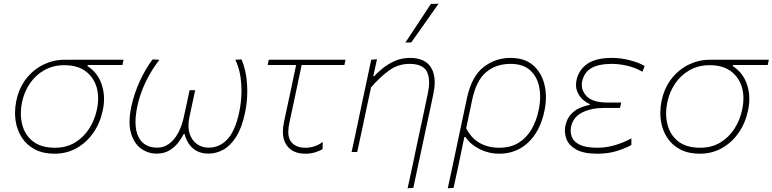

<svg xmlns="http://www.w3.org/2000/svg" viewBox="-20 -814 4136 1028"><path d="M272 9Q210.5 9 166.5 -14.2Q122.5 -37.5 96.8 -77.5Q71 -117.5 63.5 -168Q60.5 -188.5 60.5 -209.5Q60.5 -240.5 67 -273Q81.5 -343 120.2 -392.5Q159 -442 212.5 -468Q266 -494 324.5 -494H641.5L635.5 -466H449.5L448.5 -460Q503.5 -425 525 -360.5Q537 -324 537 -284Q537 -254 530 -222Q515.5 -154 479 -102Q442.5 -50 389.5 -20.5Q336.5 9 272 9ZM274 -23Q335 -23 381 -50.5Q427 -78 457 -124.5Q487 -171 499 -228Q505.5 -258.5 505.5 -287Q505.5 -318 497.5 -346.5Q481.5 -400.5 438 -432.8Q394.5 -465 325 -465Q264.5 -465 217.5 -438.5Q170.5 -412 140 -367Q109.5 -322 98 -267Q91.5 -236 91.5 -207Q91.5 -175.5 99 -147Q113 -91 156.5 -57Q200 -23 274 -23Z M818 8.5Q772.5 8.5 734.8 -18.8Q697 -46 681 -102.5Q673.5 -128.5 673.5 -161Q673.5 -199.5 684 -247.5Q698.5 -313 728 -378.2Q757.5 -443.5 797 -496L833.5 -494Q790 -438 759.2 -373.5Q728.5 -309 714.5 -241.5Q705.5 -196.5 705.5 -160.5Q705.5 -111 722.5 -79Q751.5 -23.5 822 -23.5Q873 -23.5 910.8 -68.2Q948.5 -113 965 -191.5Q973.5 -231.5 981 -265L995 -331H1025Q1018 -297.5 1010.5 -263.5Q1003 -229 994.5 -188.5Q989 -163.5 989 -141.5Q989 -119 995 -100Q1006.5 -63 1033.8 -43.2Q1061 -23.5 1097 -23.5Q1156.5 -23.5 1198.2 -69Q1240 -114.5 1261 -214.5Q1273 -271 1273 -329.5Q1273 -345 1272 -360.5Q1268 -435 1240 -494L1273 -496Q1299 -436.5 1303 -359Q1304 -343 1304 -327Q1304 -266 1291.5 -208.5Q1274 -127 1243.2 -79.5Q1212.5 -32 1174.5 -11.8Q1136.5 8.5 1097 8.5Q1055.5 8.5 1028.5 -8.5Q1001.5 -25.5 987.2 -50Q973 -74.5 968.5 -96.5H963.5Q952.5 -74.5 933.8 -50Q915 -25.5 886.8 -8.5Q858.5 8.5 818 8.5Z M1614.5 9Q1546.5 9 1515 -36Q1494.5 -65 1494.5 -109Q1494.5 -133 1500.5 -161Q1521 -256.5 1538 -336Q1554.5 -415 1565.5 -466H1413L1419 -494H1830L1824 -466H1595Q1578.5 -388.5 1562.5 -311.5Q1546 -234.5 1529.5 -157Q1523.5 -129.5 1523.5 -107.5Q1523.5 -73 1539 -54Q1564 -23 1615.5 -23Q1666 -23 1708 -54L1707 -16Q1694.5 -7 1669.2 1Q1644 9 1614.5 9Z M2162.5 194Q2173 144.5 2187.5 78.5Q2201.5 12 2217 -62Q2230 -123.5 2244 -187.5Q2257.5 -251.5 2270.5 -313Q2277.5 -346 2277.5 -372.5Q2277.5 -408 2265 -431.5Q2243 -472 2172.5 -472Q2110.5 -472 2061 -435.2Q2011.5 -398.5 1966.5 -346L1940 -222Q1927 -160.5 1916 -108.5Q1904.5 -56.5 1892.5 0H1862.5Q1874.5 -56.5 1886 -109Q1897 -161 1909.5 -221L1920 -271Q1929.5 -315.5 1942 -373.5Q1954 -431 1967.5 -494L1998.5 -497L1978.5 -406H1983.5Q2000 -424.5 2028 -447.5Q2056 -470.5 2093.2 -487.2Q2130.5 -504 2174.5 -504Q2255.5 -504 2287.5 -453Q2307.5 -421 2307.5 -373.5Q2307.5 -344.5 2300 -310Q2289 -257.5 2279.8 -214Q2270.5 -170.5 2263.5 -139L2245 -52Q2232.5 7.5 2219.2 69Q2206 130.5 2193 192ZM2150.5 -586Q2185.5 -639 2219.5 -690.5Q2253.5 -742 2287 -793L2328 -794Q2291.5 -742 2255.2 -690.5Q2219 -639 2182 -587Z M2377.5 194Q2389.5 137.5 2401 84.5Q2412.5 31.5 2425 -28.5L2479.5 -286Q2504.5 -404 2568 -454Q2631.5 -504 2713.5 -504Q2789.5 -504 2835 -464Q2880.5 -424 2895.5 -359.5Q2903 -327.5 2903 -293.5Q2903 -258 2895 -220Q2872.5 -112 2808.5 -51.5Q2744.5 9 2653 9Q2597.5 9 2549 -15Q2500.5 -39 2472 -80H2466L2455.5 -28.5Q2443 31 2432 83.5Q2420.5 135.5 2408.5 192ZM2653 -23Q2713.5 -23 2756.2 -49.2Q2799 -75.5 2825.5 -121Q2852 -166.5 2864 -224Q2872 -262 2872 -296Q2872 -323 2867 -348Q2856 -404 2818.2 -438Q2780.5 -472 2713.5 -472Q2635 -472 2582.2 -427Q2529.5 -382 2508 -279.5L2476 -127Q2504.5 -72.5 2549.5 -47.8Q2594.5 -23 2653 -23Z M3178.5 9Q3103.5 9 3063.8 -14.2Q3024 -37.5 3012 -72Q3004.5 -94 3004.5 -115Q3004.5 -127.5 3007 -140Q3015.5 -179 3036.8 -202Q3058 -225 3085 -236.5Q3112 -248 3137 -252L3138 -257Q3119.5 -264 3100.2 -281.2Q3081 -298.5 3070.5 -325Q3064 -341 3064 -359.5Q3064 -372 3067 -386Q3078.5 -439.5 3124 -471.8Q3169.5 -504 3256 -504Q3306.5 -504 3356 -490.5Q3405.5 -477 3431.5 -460.5L3419.5 -430Q3381.5 -452 3338.2 -462Q3295 -472 3256.5 -472Q3186.5 -472 3147 -449.8Q3107.5 -427.5 3097 -378Q3095 -368 3095 -359Q3095 -326.5 3120.5 -299.5Q3153 -265 3231.5 -265H3306L3299.5 -236H3211.5Q3146.5 -236 3097.8 -212Q3049 -188 3037.5 -135Q3035.5 -124.5 3035.5 -114Q3035.5 -97 3041.5 -81Q3051.5 -55 3084.2 -39Q3117 -23 3179.5 -23Q3227 -23 3274.8 -37.5Q3322.5 -52 3360.5 -73V-37.5Q3333 -22 3285.8 -6.5Q3238.5 9 3178.5 9Z M3727 9Q3665.5 9 3621.5 -14.2Q3577.5 -37.5 3551.8 -77.5Q3526 -117.5 3518.5 -168Q3515.5 -188.5 3515.5 -209.5Q3515.5 -240.5 3522 -273Q3536.5 -343 3575.2 -392.5Q3614 -442 3667.5 -468Q3721 -494 3779.5 -494H4096.5L4090.5 -466H3904.5L3903.5 -460Q3958.5 -425 3980 -360.5Q3992 -324 3992 -284Q3992 -254 3985 -222Q3970.5 -154 3934 -102Q3897.5 -50 3844.5 -20.5Q3791.5 9 3727 9ZM3729 -23Q3790 -23 3836 -50.5Q3882 -78 3912 -124.5Q3942 -171 3954 -228Q3960.5 -258.5 3960.5 -287Q3960.5 -318 3952.5 -346.5Q3936.5 -400.5 3893 -432.8Q3849.5 -465 3780 -465Q3719.5 -465 3672.5 -438.5Q3625.5 -412 3595 -367Q3564.5 -322 3553 -267Q3546.5 -236 3546.5 -207Q3546.5 -175.5 3554 -147Q3568 -91 3611.5 -57Q3655 -23 3729 -23Z"/></svg>

Font: Heraclito Thin
Style: Italic
Weight: 100
Italic angle: -12°
Designer: Kostas Bartsokas (font) & Cristiano Sobral (main changes)
Foundry: Kostas Bartsokas (font) & Cristiano Sobral (main changes)
Version: Version 1.00;July 8, 2020;FontCreator 13.0.0.2655 64-bit